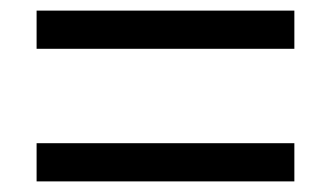

<svg xmlns="http://www.w3.org/2000/svg" viewBox="-20 -510 624 362"><path d="M49 -418V-490H535V-418ZM49 -168V-240H535V-168Z"/></svg>

Font: Libra Sans
Style: Regular
Weight: 400
Foundry: Context Ltd
Version: Version 1.000; ttfautohint (v1.3)